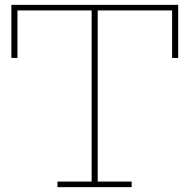

<svg xmlns="http://www.w3.org/2000/svg" viewBox="-20 -772 782 792"><path d="M715 -752V-533H690V-729H383V-23H523V0H217V-23H358V-729H52V-533H27V-752Z"/></svg>

Font: Hepta Slab ExtraLight
Style: Regular
Weight: 200
Designer: Michael LaGattuta
Foundry: Michael LaGattuta
Version: Version 1.100